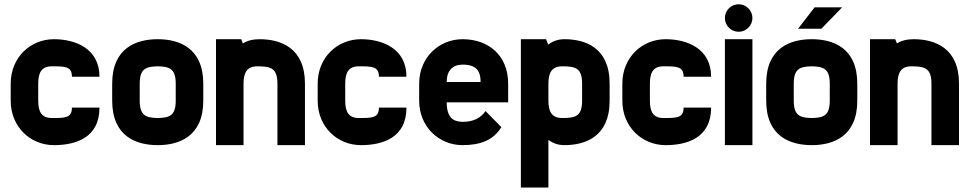

<svg xmlns="http://www.w3.org/2000/svg" viewBox="-20 -669 4470 885"><path d="M218.8 -125C171.9 -125 156.2 -153.3 156.2 -205.1V-283.2C156.2 -335 171.9 -363.3 218.8 -363.3C280.3 -363.3 311.5 -363.3 311.5 -315.4H438.5C438.5 -446.3 326.2 -488.3 228.5 -488.3C121.1 -488.3 29.3 -405.3 29.3 -283.2V-205.1C29.3 -83 121.1 0 228.5 0C326.2 0 438.5 -32.2 438.5 -172.9H311.5C311.5 -125 280.3 -125 218.8 -125Z M707 -488.3C609.4 -488.3 497.1 -449.2 497.1 -283.2V-205.1C497.1 -39.1 609.4 0 707 0C804.7 0 917 -39.1 917 -205.1V-283.2C917 -449.2 804.7 -488.3 707 -488.3ZM790 -205.1C790 -136.7 762.2 -126 707 -125C651.9 -126 624 -136.7 624 -205.1V-283.2C624 -351.6 651.9 -362.3 707 -363.3C762.2 -362.3 790 -351.6 790 -283.2Z M1175.8 -488.3C1145 -488.3 1119.6 -481.4 1099.6 -468.8L1091.8 -488.3H975.6V0H1102.5V-283.2C1102.5 -335 1119.1 -363.3 1166 -363.3C1227.5 -363.3 1258.8 -355.5 1258.8 -283.2V0H1385.7V-283.2C1385.7 -449.2 1273.4 -488.3 1175.8 -488.3Z M1633.8 -125C1586.9 -125 1571.3 -153.3 1571.3 -205.1V-283.2C1571.3 -335 1586.9 -363.3 1633.8 -363.3C1695.3 -363.3 1726.6 -363.3 1726.6 -315.4H1853.5C1853.5 -446.3 1741.2 -488.3 1643.6 -488.3C1536.1 -488.3 1444.3 -405.3 1444.3 -283.2V-205.1C1444.3 -83 1536.1 0 1643.6 0C1741.2 0 1853.5 -32.2 1853.5 -172.9H1726.6C1726.6 -125 1695.3 -125 1633.8 -125Z M1912.1 -205.1C1912.1 -83 2004.9 0 2112.3 0C2195.8 0 2254.9 -23.9 2291 -83L2217.8 -157.2C2195.8 -124.5 2161.1 -107.4 2112.3 -107.4C2067.9 -107.9 2039.1 -128.4 2039.1 -197.3H2322.3V-283.2C2322.3 -414.1 2231.4 -488.3 2112.3 -488.3C2004.9 -488.3 1912.1 -405.3 1912.1 -283.2ZM2039.1 -291C2039.1 -342.8 2065.4 -371.1 2112.3 -371.1C2173.8 -371.1 2195.3 -343.8 2195.3 -291Z M2507.8 195.3V-24.4C2527.3 -9.3 2551.8 0 2581.1 0C2678.7 0 2790 -39.1 2790 -205.1V-283.2C2790 -449.2 2678.7 -488.3 2581.1 -488.3C2551.3 -488.3 2526.9 -478.5 2506.8 -463.4L2497.1 -488.3H2380.9V195.3ZM2507.8 -283.2C2507.8 -335 2524.4 -363.3 2571.3 -363.3C2632.8 -363.3 2663.1 -355.5 2663.1 -283.2V-205.1C2663.1 -132.8 2632.8 -125 2571.3 -125C2524.4 -125 2507.8 -153.3 2507.8 -205.1Z M3038.1 -125C2991.2 -125 2975.6 -153.3 2975.6 -205.1V-283.2C2975.6 -335 2991.2 -363.3 3038.1 -363.3C3099.6 -363.3 3130.9 -363.3 3130.9 -315.4H3257.8C3257.8 -446.3 3145.5 -488.3 3047.9 -488.3C2940.4 -488.3 2848.6 -405.3 2848.6 -283.2V-205.1C2848.6 -83 2940.4 0 3047.9 0C3145.5 0 3257.8 -32.2 3257.8 -172.9H3130.9C3130.9 -125 3099.6 -125 3038.1 -125Z M3384.8 -522.5C3418.9 -522.5 3448.2 -550.8 3448.2 -585.9C3448.2 -621.1 3418.9 -649.4 3384.8 -649.4C3349.6 -649.4 3321.3 -621.1 3321.3 -585.9C3321.3 -550.8 3349.6 -522.5 3384.8 -522.5ZM3321.3 0H3448.2V-488.3H3321.3Z M3734.9 -635.3 3658.7 -536.6H3766.1L3861.8 -635.3ZM3721.7 -488.3C3624 -488.3 3511.7 -449.2 3511.7 -283.2V-205.1C3511.7 -39.1 3624 0 3721.7 0C3819.3 0 3931.6 -39.1 3931.6 -205.1V-283.2C3931.6 -449.2 3819.3 -488.3 3721.7 -488.3ZM3804.7 -205.1C3804.7 -136.7 3776.9 -126 3721.7 -125C3666.5 -126 3638.7 -136.7 3638.7 -205.1V-283.2C3638.7 -351.6 3666.5 -362.3 3721.7 -363.3C3776.9 -362.3 3804.7 -351.6 3804.7 -283.2Z M4190.4 -488.3C4159.7 -488.3 4134.3 -481.4 4114.3 -468.8L4106.4 -488.3H3990.2V0H4117.2V-283.2C4117.2 -335 4133.8 -363.3 4180.7 -363.3C4242.2 -363.3 4273.4 -355.5 4273.4 -283.2V0H4400.4V-283.2C4400.4 -449.2 4288.1 -488.3 4190.4 -488.3Z"/></svg>

Font: Saman Dere
Style: Regular
Weight: 400
Designer: Tuna Ça_lar Gümü_
Foundry: Tuna Ça_lar Gümü_
Version: Version 1.001;hotconv 1.0.109;makeotfexe 2.5.65596